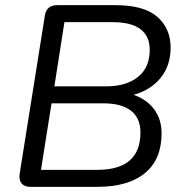

<svg xmlns="http://www.w3.org/2000/svg" viewBox="-20 -725 716 745"><path d="M98 0Q75 0 64 -13Q53 -26 56 -49L154 -664Q160 -705 202 -705H428Q538 -705 590 -660Q642 -615 642 -540Q642 -470 603 -422.5Q564 -375 498 -357Q549 -340 578 -301Q607 -262 607 -208Q607 -106 542 -53Q477 0 358 0ZM191 -390H392Q470 -390 515.5 -426.5Q561 -463 561 -532Q561 -584 525.5 -611.5Q490 -639 417 -639H230ZM139 -66H358Q525 -66 525 -211Q525 -267 488 -295.5Q451 -324 382 -324H180Z"/></svg>

Font: Nunito
Style: Italic
Weight: 400
Italic angle: -9°
Designer: Vernon Adams
Foundry: Vernon Adams
Version: Version 3.601; ttfautohint (v1.8.2.53-6de2)